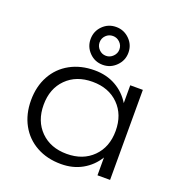

<svg xmlns="http://www.w3.org/2000/svg" viewBox="-138 -876 935 1002"><g transform="rotate(20 330.0 -375.5)"><path d="M510 -99Q479 -48 427.5 -19Q376 10 310 10Q233 10 174 -22.5Q115 -55 82.5 -114Q50 -173 50 -250Q50 -327 82.5 -386Q115 -445 174 -477.5Q233 -510 310 -510Q376 -510 427.5 -481Q479 -452 510 -401V-500H580V0H510ZM520 -250Q520 -340 465 -395Q410 -450 320 -450Q230 -450 175 -395Q120 -340 120 -250Q120 -160 175 -105Q230 -50 320 -50Q410 -50 465 -105Q520 -160 520 -250ZM233 -656Q233 -700 263.5 -730.5Q294 -761 338 -761Q381 -761 412 -730.5Q443 -700 443 -656Q443 -613 412 -582Q381 -551 338 -551Q294 -551 263.5 -582Q233 -613 233 -656ZM393 -656Q393 -679 376.5 -695Q360 -711 338 -711Q315 -711 299 -695Q283 -679 283 -656Q283 -634 299 -617.5Q315 -601 338 -601Q360 -601 376.5 -617.5Q393 -634 393 -656Z"/></g></svg>

Font: Goli Light
Style: Regular
Weight: 300
Designer: jaikishan Patel
Foundry: MagicType
Version: Version 1.000